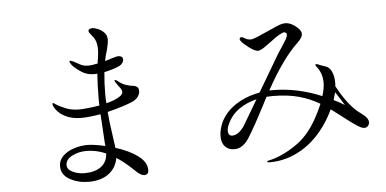

<svg xmlns="http://www.w3.org/2000/svg" viewBox="-54 -913 2108 1048"><g transform="rotate(-5 1000.0 -389.0)"><path d="M721 -8Q721 7 714 12.5Q707 18 699 18Q681 18 660 -1Q655 -6 622.5 -35.5Q590 -65 553 -89Q544 -35 502 -3.5Q460 28 393 28Q335 28 289 2.5Q243 -23 243 -70Q243 -103 267.5 -126.5Q292 -150 328.5 -161.5Q365 -173 402 -173Q437 -173 499 -159L497 -184Q490 -289 488 -334Q422 -323 383 -323Q329 -323 290.5 -343.5Q252 -364 234 -401Q231 -409 231 -412Q231 -417 235 -417Q238 -417 242 -414Q246 -411 248 -410Q267 -397 300 -383.5Q333 -370 375 -370Q389 -370 420 -373Q451 -376 486 -382Q485 -392 485 -409Q485 -495 490 -556Q485 -555 474 -555Q447 -555 424 -564Q405 -572 383 -589Q361 -606 351 -620Q344 -631 344 -635Q344 -639 348 -639Q354 -639 364 -634L385 -623Q401 -613 414 -608.5Q427 -604 447 -604Q463 -604 496 -611Q497 -618 501 -642.5Q505 -667 505 -689Q505 -720 494 -743Q488 -755 475 -770Q470 -776 466 -782Q462 -788 462 -792Q462 -798 468.5 -802Q475 -806 485 -806Q495 -806 514 -798.5Q533 -791 548 -775.5Q563 -760 563 -736Q563 -722 557 -696.5Q551 -671 544 -649L538 -621L595 -638Q604 -641 612 -641Q623 -641 630 -636Q637 -631 637 -621Q637 -611 629.5 -601Q622 -591 608 -585Q576 -571 529 -561Q523 -501 523 -439Q523 -419 525 -391Q573 -402 602 -422Q617 -433 617 -445Q617 -457 599 -479Q597 -482 593.5 -486.5Q590 -491 587 -496Q580 -507 580 -511Q580 -514 583 -514Q587 -514 601 -503Q624 -484 655 -477Q666 -474 678 -473Q694 -471 702 -463Q709 -456 709 -442Q709 -427 699 -412Q689 -397 668 -387Q648 -378 609 -365.5Q570 -353 528 -343Q531 -298 545 -202L553 -144Q625 -122 673 -87Q721 -52 721 -8ZM500 -118Q447 -141 393 -141Q350 -141 314.5 -122.5Q279 -104 279 -73Q279 -49 308.5 -35Q338 -21 374 -21Q430 -21 464 -46Q498 -71 500 -118Z M1944 -163Q1944 -151 1936 -142.5Q1928 -134 1917 -134Q1908 -134 1897.5 -139Q1887 -144 1879 -149Q1850 -168 1796 -210Q1760 -238 1742 -251Q1724 -213 1705 -184Q1644 -90 1561 -41Q1478 8 1385 8Q1372 8 1372 3Q1372 0 1375.5 -1Q1379 -2 1384 -3Q1389 -4 1393 -5Q1466 -24 1539 -76Q1612 -128 1663 -231Q1673 -250 1689 -286Q1637 -317 1575.5 -334Q1514 -351 1434 -351Q1411 -351 1399 -350L1371 -296Q1345 -247 1323 -206Q1294 -155 1280 -133Q1266 -111 1246 -95.5Q1226 -80 1199 -80Q1168 -80 1149 -100Q1130 -120 1130 -155Q1130 -185 1141.5 -217Q1153 -249 1177 -278Q1208 -315 1257 -340.5Q1306 -366 1363 -376L1484 -581L1504 -611Q1523 -640 1531 -654Q1539 -668 1539 -679Q1539 -686 1534 -689Q1529 -692 1525 -692Q1517 -692 1494 -679Q1482 -673 1446 -645Q1437 -639 1423 -628.5Q1409 -618 1402 -614Q1384 -604 1375 -604Q1358 -604 1327 -627Q1296 -650 1285 -665Q1280 -673 1280 -676Q1280 -680 1283 -683Q1286 -686 1290 -686Q1295 -686 1302 -682Q1304 -681 1314.5 -675Q1325 -669 1341 -669Q1351 -669 1376.5 -679.5Q1402 -690 1428 -702Q1476 -724 1482 -726Q1486 -728 1503 -734.5Q1520 -741 1535 -741Q1558 -741 1584 -724Q1621 -698 1621 -675Q1621 -655 1592 -628Q1509 -550 1417 -383H1436Q1568 -383 1703 -327Q1716 -369 1716 -400Q1716 -453 1683 -492Q1680 -497 1680 -500Q1680 -504 1684 -504Q1688 -504 1695 -501Q1706 -496 1736 -486Q1755 -480 1767 -455.5Q1779 -431 1779 -393Q1779 -381 1778 -374Q1827 -283 1879 -235Q1889 -226 1916 -206Q1944 -185 1944 -163ZM1762 -300Q1785 -290 1821 -268L1798 -305L1774 -342Q1769 -322 1762 -300ZM1343 -341Q1288 -328 1245 -297.5Q1202 -267 1180 -216Q1172 -199 1172 -183Q1172 -155 1195 -155Q1213 -155 1230.5 -168.5Q1248 -182 1262 -204Z"/></g></svg>

Font: Shippori Mincho
Style: Regular
Weight: 400
Designer: FONTDASU
Foundry: FONTDASU / Google Inc. / but / Adobe
Version: Version 3.110; ttfautohint (v1.8.3)